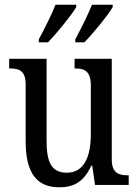

<svg xmlns="http://www.w3.org/2000/svg" viewBox="-20 -786 588 816"><path d="M300 -619V-606H339C378 -647 439 -721 459 -756V-766H371C353 -721 326 -668 300 -619ZM145 -619V-606H184C223 -647 284 -721 304 -756V-766H216C198 -721 171 -668 145 -619ZM232 10C290 10 335 -10 368 -82H372L384 0H527V-41H523C486 -41 455 -49 455 -109V-536H297V-495H300C337 -495 366 -486 366 -422V-215C366 -118 336 -52 264 -52C197 -52 178 -99 178 -189V-536H19V-495H23C60 -495 89 -486 89 -427V-186C89 -48 138 10 232 10Z"/></svg>

Font: Noto Serif Tamil Condensed
Style: Italic
Weight: 400
Width: 3
Italic angle: -12°
Designer: Indian Type Foundry, Tom Grace, and the Monotype Design Team
Foundry: Monotype Imaging Inc.
Version: Version 2.003